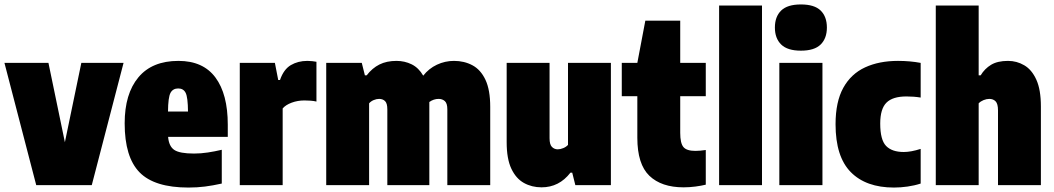

<svg xmlns="http://www.w3.org/2000/svg" viewBox="-25 -833 4741 864"><path d="M138 0 -5 -550H193L267 -193L341 -550H531L388 0Z M823 11Q670 11 603 -57.5Q536 -126 536 -278Q536 -411 597.8 -485Q659.5 -559 778 -559Q889 -559 944.5 -484.2Q1000 -409.5 1000 -272V-217H731.5Q735 -174.5 759.5 -158.2Q784 -142 848 -142Q879 -142 910.2 -146.8Q941.5 -151.5 973 -159V-7Q932.5 2 897.2 6.5Q862 11 823 11ZM777 -435Q753 -435 742.2 -415Q731.5 -395 731 -331H821Q820.5 -395 810.5 -415Q800.5 -435 777 -435Z M1054 0V-550H1212L1227 -473H1235Q1251.5 -521 1283.8 -540Q1316 -559 1358 -559Q1368.5 -559 1379.8 -557.8Q1391 -556.5 1399 -555V-376Q1386.5 -379 1371.8 -380Q1357 -381 1345 -381Q1314.5 -381 1287.5 -371Q1260.5 -361 1247 -345V0Z M1443 0V-550H1603L1617 -494H1625Q1650 -526.5 1682.5 -542.8Q1715 -559 1759 -559Q1796 -559 1827.5 -543.5Q1859 -528 1879.5 -492.5Q1904.5 -524.5 1941 -541.8Q1977.5 -559 2018 -559Q2064 -559 2101 -539.2Q2138 -519.5 2159.5 -474Q2181 -428.5 2181 -352V0H1988V-341Q1988 -368 1976.8 -378Q1965.5 -388 1949 -388Q1926.5 -388 1907 -374Q1907 -369 1907 -364V0H1718V-341Q1718 -368 1707.8 -378Q1697.5 -388 1681 -388Q1669 -388 1656.2 -382.5Q1643.5 -377 1636 -368V0Z M2412 10Q2368 10 2332.5 -9.8Q2297 -29.5 2276 -74Q2255 -118.5 2255 -193V-550H2448V-211Q2448 -182.5 2458.8 -171.8Q2469.5 -161 2485 -161Q2496.5 -161 2509.8 -166.5Q2523 -172 2531 -181V-550H2724V0H2564L2550 -56H2542Q2491 10 2412 10Z M3051 10Q2951.5 10 2897.2 -42Q2843 -94 2843 -213V-400H2773V-550H2843L2879 -740H3036V-550H3151V-400H3036V-235Q3036 -188.5 3050.5 -171.2Q3065 -154 3104 -154Q3114.5 -154 3125.8 -155Q3137 -156 3151 -158V-2Q3131 3 3104.2 6.5Q3077.5 10 3051 10Z M3211 0V-808H3404V0Z M3482 0V-550H3676V0ZM3579 -605Q3518.5 -605 3490.2 -632.8Q3462 -660.5 3462 -709Q3462 -758 3490.2 -785.5Q3518.5 -813 3579 -813Q3640 -813 3668 -785.5Q3696 -758 3696 -709Q3696 -660.5 3668 -632.8Q3640 -605 3579 -605Z M3998 11Q3872 11 3803.5 -58.5Q3735 -128 3735 -274Q3735 -375 3769.8 -437.8Q3804.5 -500.5 3867.8 -529.8Q3931 -559 4016 -559Q4070 -559 4118 -550V-394Q4103 -396.5 4086.5 -397.8Q4070 -399 4054 -399Q3992 -399 3964 -371Q3936 -343 3936 -277Q3936 -203.5 3962.5 -176.2Q3989 -149 4042 -149Q4074.5 -149 4118 -163V-7Q4090.5 2 4059 6.5Q4027.5 11 3998 11Z M4186 0V-808H4379V-494H4388Q4406 -524 4435 -541.5Q4464 -559 4511 -559Q4550.5 -559 4584.2 -539.2Q4618 -519.5 4638.5 -474.5Q4659 -429.5 4659 -354V0H4466V-336Q4466 -366 4455.2 -377Q4444.5 -388 4427 -388Q4414.5 -388 4401 -382.5Q4387.5 -377 4379 -368V0Z"/></svg>

Font: Encode Sans Condensed Condensed Black
Style: Regular
Weight: 900
Width: 3
Designer: Multiple Designers
Foundry: Impallari Type
Version: Version 3.000; ttfautohint (v1.8.3) -l 8 -r 50 -G 200 -x 14 